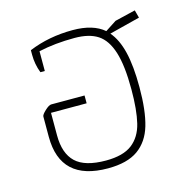

<svg xmlns="http://www.w3.org/2000/svg" viewBox="-85 -617 718 713"><g transform="rotate(-15 274.0 -260.5)"><path d="M63 -160V-238Q63 -245 78.5 -259.5Q94 -274 103 -274H231V-244H94V-157Q94 -88 129.5 -54Q165 -20 246 -20Q312 -20 346.5 -46.5Q381 -73 393 -122.5Q405 -172 405 -251Q405 -343 388.5 -395Q372 -447 339 -468.5Q306 -490 250 -490Q175 -490 112 -476V-400H95Q82 -434 82 -470V-488Q159 -520 251 -520Q329 -520 371 -484L414 -512L493 -531L501 -501L383 -471Q410 -440 423 -386.5Q436 -333 436 -251Q436 -161 419.5 -105Q403 -49 361.5 -19.5Q320 10 246 10Q63 10 63 -160Z"/></g></svg>

Font: Athiti ExtraLight
Style: Regular
Weight: 275
Designer: CadsonDemak Team
Foundry: CadsonDemak
Version: Version 1.033